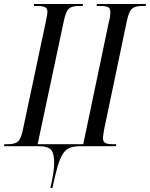

<svg xmlns="http://www.w3.org/2000/svg" viewBox="-43 -734 753 964"><path d="M210 210Q219 171 224 140Q229 109 229 82Q229 37 213.5 18.5Q198 0 148 0H-23L-21 -10H-2Q30 -10 46 -22.5Q62 -35 72 -83L187 -625Q191 -644 193 -655.5Q195 -667 195 -676Q195 -693 182 -698.5Q169 -704 145 -704H127L128 -714H374L372 -704H352Q319 -704 303.5 -691Q288 -678 278 -631L146 -10H375L504 -626Q509 -643 510 -654.5Q511 -666 511 -673Q511 -693 498.5 -698.5Q486 -704 462 -704H442L444 -714H690L688 -704H669Q636 -704 620 -690.5Q604 -677 594 -629L480 -85Q478 -71 476 -60Q474 -49 474 -41Q474 -22 486 -16Q498 -10 522 -10H541L539 0H361Q329 0 308 8Q287 16 272.5 38.5Q258 61 246 102.5Q234 144 220 210Z"/></svg>

Font: Noto Serif Display ExtraCondensed
Style: Italic
Weight: 400
Width: 2
Italic angle: -12°
Designer: Monotype Design Team
Foundry: Monotype Imaging Inc.
Version: Version 2.009